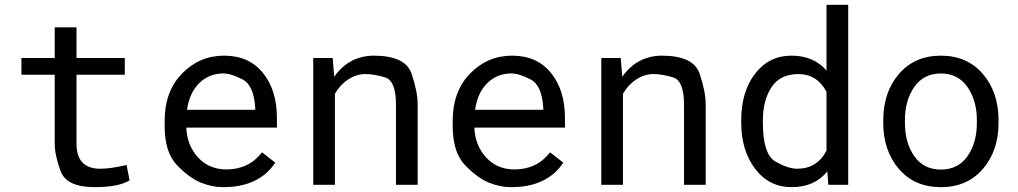

<svg xmlns="http://www.w3.org/2000/svg" viewBox="-20 -770 4241 800"><path d="M397.5 -66.9Q440.9 -66.9 507.3 -82.5L520 -18.6Q473.6 9.8 375 9.8Q257.8 9.8 232.9 -56.4Q208 -122.6 208 -171.4V-458.5H69.3V-528.3H208V-656.2H298.8V-528.3H500V-458.5H298.8V-171.4Q298.8 -66.9 397.5 -66.9Z M910.6 -463.9Q851.1 -463.9 810.3 -423.8Q769.5 -383.8 759.3 -312.5H1043.5V-319.3Q1038.1 -415 990 -439.5Q941.9 -463.9 910.6 -463.9ZM1127 -92.3Q1059.1 9.8 909.7 9.8Q862.8 9.8 816.2 -9.3Q769.5 -28.3 717.8 -81.5Q666 -134.8 666 -245.6V-266.1Q666 -389.2 738.5 -463.6Q811 -538.1 914.1 -538.1Q1017.1 -538.1 1075.4 -466.3Q1133.8 -394.5 1133.8 -278.8V-238.3H756.3Q759.3 -164.1 805.2 -114Q851.1 -64 923.3 -64Q1016.6 -64 1071.8 -135.3Z M1720.2 -335.4V0H1629.9V-333.5Q1629.9 -433.6 1584.5 -447.5Q1539.1 -461.4 1502 -461.4Q1464.8 -461.4 1430.4 -438.7Q1396 -416 1375.5 -378.9V0H1285.2V-528.3H1366.2L1372.6 -450.2Q1433.6 -537.1 1537.1 -538.1Q1669.4 -538.1 1694.8 -463.1Q1720.2 -388.2 1720.2 -335.4Z M2110.8 -463.9Q2051.3 -463.9 2010.5 -423.8Q1969.7 -383.8 1959.5 -312.5H2243.7V-319.3Q2238.3 -415 2190.2 -439.5Q2142.1 -463.9 2110.8 -463.9ZM2327.1 -92.3Q2259.3 9.8 2109.9 9.8Q2063 9.8 2016.4 -9.3Q1969.7 -28.3 1918 -81.5Q1866.2 -134.8 1866.2 -245.6V-266.1Q1866.2 -389.2 1938.7 -463.6Q2011.2 -538.1 2114.3 -538.1Q2217.3 -538.1 2275.6 -466.3Q2334 -394.5 2334 -278.8V-238.3H1956.5Q1959.5 -164.1 2005.4 -114Q2051.3 -64 2123.5 -64Q2216.8 -64 2272 -135.3Z M2920.4 -335.4V0H2830.1V-333.5Q2830.1 -433.6 2784.7 -447.5Q2739.3 -461.4 2702.1 -461.4Q2665 -461.4 2630.6 -438.7Q2596.2 -416 2575.7 -378.9V0H2485.4V-528.3H2566.4L2572.8 -450.2Q2633.8 -537.1 2737.3 -538.1Q2869.6 -538.1 2895 -463.1Q2920.4 -388.2 2920.4 -335.4Z M3423.8 -387.7Q3383.8 -461.4 3307.1 -461.4Q3230.5 -461.4 3194.6 -406.5Q3158.7 -351.6 3158.7 -268.6V-258.3Q3158.7 -127 3211.2 -96.9Q3263.7 -66.9 3301.3 -66.9Q3384.8 -66.9 3423.8 -142.6ZM3068.4 -258.3V-268.6Q3068.4 -388.2 3126.2 -463.1Q3184.1 -538.1 3277.3 -538.1Q3370.6 -538.1 3423.8 -476.1V-750H3514.2V0H3431.2L3427.2 -55.7Q3373.5 9.8 3278.8 9.8Q3184.1 9.8 3126.2 -66.9Q3068.4 -143.6 3068.4 -258.3Z M3750.5 -258.3Q3750.5 -174.8 3789.6 -119.1Q3828.6 -63.5 3900.4 -63.5Q3972.2 -63.5 4011.2 -119.1Q4050.3 -174.8 4050.3 -258.3V-269Q4050.3 -351.1 4011 -407.5Q3971.7 -463.9 3900.4 -463.9Q3829.1 -463.9 3789.8 -408Q3750.5 -352.1 3750.5 -269ZM3660.2 -269Q3660.2 -385.7 3725.6 -461.9Q3791 -538.1 3900.4 -538.1Q4009.8 -538.1 4075.2 -461.9Q4140.6 -385.7 4140.6 -269V-258.3Q4140.6 -142.1 4075.4 -66.2Q4010.3 9.8 3900.4 9.8Q3790.5 9.8 3725.3 -66.2Q3660.2 -142.1 3660.2 -258.3Z"/></svg>

Font: RobotoMono-Regular
Style: Regular
Weight: 400
Designer: Google
Version: Version 2.000985; 2015; ttfautohint (v1.3)